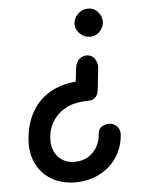

<svg xmlns="http://www.w3.org/2000/svg" viewBox="-54 -817 680 863"><g transform="rotate(-5 285.5 -385.5)"><path d="M252 1Q190 1 144.5 -26Q99 -53 76 -100.5Q53 -148 58 -210Q63 -275 90 -326.5Q117 -378 167.5 -410.5Q218 -443 292 -450L299 -511Q303 -538 318 -550.5Q333 -563 350 -563Q375 -563 387.5 -543.5Q400 -524 398 -504L387 -402Q384 -381 372 -370Q360 -359 341 -359Q285 -359 249 -342Q213 -325 192.5 -300Q172 -275 164 -249.5Q156 -224 156 -206Q153 -155 181 -123Q209 -91 257 -91Q291 -91 316 -106Q341 -121 356.5 -146.5Q372 -172 374 -203Q376 -230 392 -239Q408 -248 424 -248Q446 -248 461 -231.5Q476 -215 472 -186Q466 -132 436.5 -89.5Q407 -47 359 -23Q311 1 252 1ZM374 -645Q348 -645 328.5 -664Q309 -683 309 -708Q310 -734 329.5 -753Q349 -772 375 -772Q402 -772 419.5 -752.5Q437 -733 437 -708Q437 -685 419 -665Q401 -645 374 -645Z"/></g></svg>

Font: Edu SA Beginner SemiBold
Style: Regular
Weight: 600
Version: Version 1.003